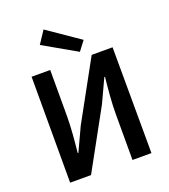

<svg xmlns="http://www.w3.org/2000/svg" viewBox="-157 -1001 982 1114"><g transform="rotate(-20 333.5 -444.0)"><path d="M83 0H212L412 -364L479 -508H483C476 -440 468 -356 468 -284V0H585L583 -654H454L254 -290L187 -146H183C190 -214 198 -297 198 -370V-654H83ZM396 -694 440 -752 242 -888 191 -811Z"/></g></svg>

Font: Source Sans Pro Semibold
Style: Regular
Weight: 600
Designer: Paul D. Hunt
Foundry: Adobe Systems Incorporated
Version: Version 3.006;hotconv 1.0.111;makeotfexe 2.5.65597